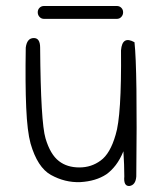

<svg xmlns="http://www.w3.org/2000/svg" viewBox="-20 -606 540 641"><path d="M114 -447Q116 -197 132 -144Q148 -90 177 -68Q204 -47 245 -47Q285 -47 316 -70Q348 -93 366 -156Q386 -219 384 -438Q388 -488 429 -465Q439 -374 435 -17Q433 12 412 15Q392 16 395 -17Q395 -55 392 -101Q381 -74 366.5 -55Q352 -36 335 -24Q300 -1 248 2Q197 4 150 -22Q105 -47 82 -127Q71 -167 67.5 -246.5Q64 -326 66 -447Q70 -479 93 -479Q114 -479 114 -447ZM127 -543Q118 -543 112 -549.5Q106 -556 106 -565Q106 -574 112 -580Q118 -586 127 -586H370Q379 -586 385 -580Q391 -574 391 -565Q391 -556 385 -549.5Q379 -543 370 -543Z"/></svg>

Font: Yomogi
Style: Regular
Weight: 400
Designer: satsuyako
Foundry: satsuyako
Version: Version 3.100